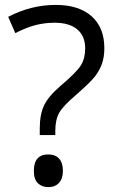

<svg xmlns="http://www.w3.org/2000/svg" viewBox="-20 -744 469 778"><path d="M141.1 -196.8V-223.1Q141.1 -280.3 158.7 -317.1Q176.3 -354 224.1 -395Q290.5 -451.2 307.9 -479.5Q325.2 -507.8 325.2 -547.9Q325.2 -597.7 293.2 -624.8Q261.2 -651.9 201.2 -651.9Q162.6 -651.9 126 -642.8Q89.4 -633.8 42 -609.9L13.2 -675.8Q105.5 -724.1 206.1 -724.1Q299.3 -724.1 351.1 -678.2Q402.8 -632.3 402.8 -548.8Q402.8 -513.2 393.3 -486.1Q383.8 -459 365.2 -434.8Q346.7 -410.6 285.2 -356.9Q235.8 -314.9 220 -287.1Q204.1 -259.3 204.1 -212.9V-196.8ZM117.2 -51.8Q117.2 -118.2 175.8 -118.2Q204.1 -118.2 219.5 -101.1Q234.9 -84 234.9 -51.8Q234.9 -20.5 219.2 -3.2Q203.6 14.2 175.8 14.2Q150.4 14.2 133.8 -1.2Q117.2 -16.6 117.2 -51.8Z"/></svg>

Font: f01899195
Style: Regular
Weight: 400
Foundry: Ascender Corporation
Version: Version 1.10